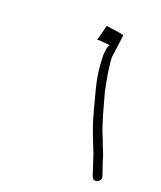

<svg xmlns="http://www.w3.org/2000/svg" viewBox="-90 -752 460 549"><g transform="rotate(20 139.5 -478.0)"><path d="M129 -646C129 -646 171 -644 169 -642C167 -640 165 -636 164 -632L162 -616C161 -612 162 -600 163 -580C166 -534 181 -489 192 -446C204 -400 218 -370 232 -334C236 -322 247 -288 251 -276C254 -270 255 -266 259 -265C270 -262 282 -273 278 -283L264 -324C262 -332 260 -338 257 -346L248 -368C245 -376 243 -383 240 -389C226 -420 212 -476 202 -512C196 -537 185 -601 187 -616L196 -682C197 -686 145 -690 143 -692C141 -694 133 -646 129 -646Z"/></g></svg>

Font: FailCity
Style: OBL
Weight: 400
Version: Version 1